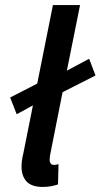

<svg xmlns="http://www.w3.org/2000/svg" viewBox="-20 -726 397 758"><path d="M148 12Q105 12 85 -9.5Q65 -31 65 -68Q65 -91 72 -120L110 -310L46 -275L20 -341L127 -396L189 -706H296L244 -447L332 -494L357 -428L227 -362L178 -115Q177 -108 176.5 -103.5Q176 -99 176 -96Q176 -75 193 -75Q198 -75 201 -75.5Q204 -76 211 -78L209 2Q198 6 183 9Q168 12 148 12Z"/></svg>

Font: Source Sans Pro SemiBold
Style: Italic
Weight: 600
Italic angle: -11°
Designer: Paul D. Hunt
Foundry: Adobe Systems Incorporated
Version: Version 1.095;hotconv 1.0.109;makeotfexe 2.5.65596